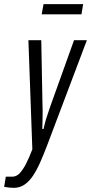

<svg xmlns="http://www.w3.org/2000/svg" viewBox="-83 -720 439 926"><path d="M-16 186Q-27 186 -40.5 184.5Q-54 183 -63 181L-55 132H-23Q-4 132 11.5 116Q27 100 42.5 70Q58 40 73 0L54 -526H116L122 -211Q123 -191 122.5 -171Q122 -151 122 -133Q122 -115 121 -98H127Q129 -106 131.5 -117.5Q134 -129 138.5 -143.5Q143 -158 149 -175.5Q155 -193 161 -211L274 -526H336L144 -18Q128 24 111.5 61.5Q95 99 76.5 127Q58 155 35 170.5Q12 186 -16 186ZM118 -651 127 -700H318L310 -651Z"/></svg>

Font: Archivo ExtraCondensed Light
Style: Italic
Weight: 300
Width: 2
Italic angle: -10°
Designer: Hector Gatti
Foundry: Omnibus-Type
Version: Version 2.001